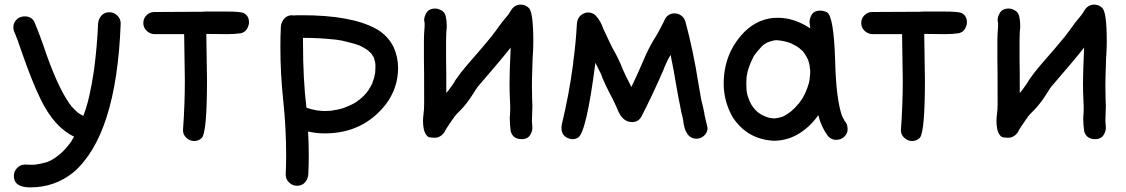

<svg xmlns="http://www.w3.org/2000/svg" viewBox="-20 -593 4878 832"><path d="M185 109 188 108H186Q200 104 220 90Q253 67 276 37Q277 37 277 36Q277 35 278 34Q287 25 301 -1Q216 -41 157 -161Q119 -238 73 -371Q53 -430 45 -448Q38 -461 38 -474Q38 -501 62 -516Q74 -522 87 -522Q117 -522 129 -498Q150 -448 168 -396Q225 -225 279 -147Q282 -141 287 -137L288 -134Q296 -125 303.5 -118Q311 -111 317 -105Q321 -103 323 -101Q330 -96 341 -91Q368 -158 387 -287L389 -302Q401 -396 405 -491Q407 -512 420 -526Q433 -540 454 -540Q473 -540 488 -526Q503 -512 503 -491Q485 -7 298 154Q217 219 111 219Q40 219 40 169Q40 150 54 135Q68 120 89 120Q102 121 129 121Q154 118 185 109Z M821 18Q803 18 788 4.5Q773 -9 773 -28V-30Q781 -138 781 -246L778 -445H649Q629 -446 615 -460Q601 -474 601 -493Q601 -513 615 -527Q629 -541 649 -541L852 -542L873 -543Q893 -543 958 -543Q1023 -543 1037 -536Q1059 -524 1059 -496Q1059 -484 1051 -469Q1043 -454 1024 -449Q995 -445 965 -445L874 -446L877 -246Q877 -22 855 4Q842 18 821 18Z M1293 -429V-410Q1293 -247 1308 -126H1309Q1324 -120 1356 -114H1360Q1371 -112 1387 -112L1413 -113Q1414 -113 1416.5 -113.5Q1419 -114 1421 -114Q1423 -114 1424 -115Q1461 -120 1481 -130L1489 -133Q1523 -148 1534 -159Q1535 -159 1536.5 -160.5Q1538 -162 1540 -163Q1556 -176 1570 -193L1571 -195Q1576 -200 1586 -218L1594 -233V-235Q1602 -254 1605 -274L1606 -280Q1607 -294 1607 -309Q1607 -323 1602 -336Q1602 -343 1591 -358V-359Q1580 -370 1575 -374Q1575 -375 1574 -375Q1573 -375 1573 -376Q1558 -386 1538 -396H1537Q1511 -406 1462 -417L1437 -421Q1365 -429 1293 -429ZM1289 -527Q1501 -527 1608 -469Q1660 -441 1686 -388Q1705 -345 1705 -298Q1705 -212 1652 -141Q1553 -15 1388 -15Q1351 -15 1315 -23Q1318 28 1318 78Q1318 121 1316 163Q1314 184 1301 198Q1288 212 1267 212Q1248 212 1233 198Q1218 184 1218 163Q1220 121 1220 80Q1220 -39 1207.5 -156Q1195 -273 1195 -390Q1195 -434 1197 -478Q1199 -498 1212 -512.5Q1225 -527 1246 -527L1252 -526Q1258 -527 1289 -527Z M2241 10Q2202 10 2193 -25Q2189 -54 2189 -83Q2189 -88 2190 -95.5Q2191 -103 2191 -131L2190 -154Q2188 -193 2188 -232Q2188 -284 2193 -387Q2154 -337 2051 -218L2049 -215Q2046 -212 2044 -208L2033 -191Q2004 -144 1974 -114Q1961 -102 1949 -87Q1949 -86 1948 -85Q1947 -84 1946 -82Q1945 -80 1942 -77Q1915 -39 1905 -19Q1888 4 1863 4Q1860 4 1843.5 2.5Q1827 1 1817 -30Q1813 -49 1813 -69Q1813 -82 1815 -96Q1818 -119 1818 -142Q1818 -309 1817 -334V-418Q1817 -442 1820 -478V-495L1819 -498Q1818 -501 1818 -506Q1818 -519 1826 -534Q1837 -556 1866 -556Q1878 -556 1893 -548Q1908 -540 1912 -520.5Q1916 -501 1916 -482Q1916 -468 1914 -455L1913 -417V-338Q1914 -308 1914 -191L1916 -192L1922 -200Q1923 -200 1923.5 -201Q1924 -202 1925 -203Q1926 -204 1926 -205Q1945 -229 1953 -245Q1977 -280 2004 -311Q2081 -399 2109 -434Q2111 -437 2114 -440.5Q2117 -444 2117 -445L2128 -459Q2156 -499 2173 -518L2186 -534V-535L2195 -549Q2210 -573 2237 -573Q2256 -573 2271 -559Q2291 -542 2291 -413Q2291 -377 2288 -340Q2285 -253 2285 -222L2286 -161L2287 -133L2285 -69L2287 -39Q2287 -25 2279 -11Q2268 10 2241 10Z M2462 10Q2455 10 2448 8Q2413 -2 2413 -39L2414 -51Q2447 -190 2462 -306Q2464 -315 2464 -324Q2475 -402 2480 -491Q2483 -526 2516 -537Q2522 -539 2528 -539Q2548 -539 2562 -525Q2584 -500 2594 -469Q2596 -464 2604.5 -446.5Q2613 -429 2621.5 -410.5Q2630 -392 2635 -383Q2660 -341 2679 -292Q2683 -281 2715 -218L2716 -216Q2744 -274 2769 -333Q2789 -381 2815 -424Q2831 -448 2857 -500Q2870 -535 2903 -535Q2919 -535 2932 -525.5Q2945 -516 2950 -500Q2985 -370 3006 -234Q3012 -196 3019 -159Q3027 -130 3032 -103L3033 -95L3046 -39Q3046 -14 3023 1Q3011 8 2999 8Q2948 8 2940 -74Q2937 -91 2932 -108L2928 -130Q2920 -168 2913 -208Q2901 -282 2886 -355Q2872 -333 2859 -301Q2857 -294 2854 -288Q2810 -186 2759 -87Q2746 -64 2719 -64Q2676 -64 2655 -121Q2645 -144 2634 -166Q2619 -194 2606 -221Q2588 -259 2584 -273L2560 -321Q2521 -16 2484 4Q2473 10 2462 10Z M3215 -204Q3215 -207 3214 -208ZM3338 -80Q3356 -82 3373 -88Q3410 -106 3440 -143Q3441 -143 3441 -144Q3461 -169 3472 -196Q3489 -236 3489 -258Q3491 -267 3491 -285Q3490 -297 3488.5 -307.5Q3487 -318 3481 -336Q3481 -337 3480 -337Q3477 -345 3465 -363Q3462 -366 3460 -370Q3445 -384 3443 -385Q3433 -393 3414 -402Q3411 -403 3409 -405Q3378 -417 3343 -419Q3341 -418 3334 -418L3310 -411Q3297 -406 3282 -393Q3263 -373 3247 -351Q3226 -310 3219 -280Q3216 -260 3215 -258L3214 -232L3215 -206Q3215 -187 3226 -161Q3226 -159 3228 -155Q3242 -124 3266 -105Q3270 -103 3278 -97L3297 -88Q3315 -80 3338 -80ZM3489 -258 3490 -263V-259ZM3335 17Q3219 12 3155 -85Q3116 -154 3116 -230Q3116 -364 3207 -456Q3269 -516 3350 -516Q3422 -516 3491 -470L3488 -497Q3488 -511 3495 -525Q3505 -547 3535 -547Q3548 -547 3563 -540Q3593 -525 3599 -329Q3603 -161 3630 -87H3631L3640 -69Q3653 -56 3653 -33Q3653 -15 3639 -1Q3625 13 3602 13Q3584 13 3568 -3Q3538 -44 3526 -94Q3492 -45 3443 -14.5Q3394 16 3335 17Z M3932 18Q3914 18 3899 4.5Q3884 -9 3884 -28V-30Q3892 -138 3892 -246L3889 -445H3760Q3740 -446 3726 -460Q3712 -474 3712 -493Q3712 -513 3726 -527Q3740 -541 3760 -541L3963 -542L3984 -543Q4004 -543 4069 -543Q4134 -543 4148 -536Q4170 -524 4170 -496Q4170 -484 4162 -469Q4154 -454 4135 -449Q4106 -445 4076 -445L3985 -446L3988 -246Q3988 -22 3966 4Q3953 18 3932 18Z M4726 10Q4687 10 4678 -25Q4674 -54 4674 -83Q4674 -88 4675 -95.5Q4676 -103 4676 -131L4675 -154Q4673 -193 4673 -232Q4673 -284 4678 -387Q4639 -337 4536 -218L4534 -215Q4531 -212 4529 -208L4518 -191Q4489 -144 4459 -114Q4446 -102 4434 -87Q4434 -86 4433 -85Q4432 -84 4431 -82Q4430 -80 4427 -77Q4400 -39 4390 -19Q4373 4 4348 4Q4345 4 4328.5 2.5Q4312 1 4302 -30Q4298 -49 4298 -69Q4298 -82 4300 -96Q4303 -119 4303 -142Q4303 -309 4302 -334V-418Q4302 -442 4305 -478V-495L4304 -498Q4303 -501 4303 -506Q4303 -519 4311 -534Q4322 -556 4351 -556Q4363 -556 4378 -548Q4393 -540 4397 -520.5Q4401 -501 4401 -482Q4401 -468 4399 -455L4398 -417V-338Q4399 -308 4399 -191L4401 -192L4407 -200Q4408 -200 4408.5 -201Q4409 -202 4410 -203Q4411 -204 4411 -205Q4430 -229 4438 -245Q4462 -280 4489 -311Q4566 -399 4594 -434Q4596 -437 4599 -440.5Q4602 -444 4602 -445L4613 -459Q4641 -499 4658 -518L4671 -534V-535L4680 -549Q4695 -573 4722 -573Q4741 -573 4756 -559Q4776 -542 4776 -413Q4776 -377 4773 -340Q4770 -253 4770 -222L4771 -161L4772 -133L4770 -69L4772 -39Q4772 -25 4764 -11Q4753 10 4726 10Z"/></svg>

Font: Bad Comic
Style: Regular
Weight: 400
Designer: GGBotNet
Foundry: f0n7
Version: 0.9